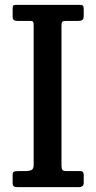

<svg xmlns="http://www.w3.org/2000/svg" viewBox="-20 -770 396 790"><path d="M233 -664.5V-88Q233 -75.5 237.2 -70.8Q241.5 -66 253 -66H311.5Q324.5 -66 324.5 -50V-17.5Q324.5 0 303.5 0H52.5Q41.5 0 36.8 -3.5Q32 -7 32 -17.5V-50.5Q32 -60 36.5 -63Q41 -66 55.5 -66H86Q99 -66 108.8 -70Q118.5 -74 118.5 -91V-665.5Q118.5 -676 116.5 -680Q114.5 -684 102.5 -684H50.5Q32 -684 32 -700V-735Q32 -745.5 35.2 -747.8Q38.5 -750 48.5 -750H305Q317.5 -750 321 -747Q324.5 -744 324.5 -731.5V-705.5Q324.5 -692 318.8 -688Q313 -684 302.5 -684H253Q240 -684 236.5 -680.8Q233 -677.5 233 -664.5Z"/></svg>

Font: Besley* Narrow Medium
Style: Regular
Weight: 500
Width: 4
Designer: Owen Earl
Foundry: indestructible type*
Version: Version 3.000; ttfautohint (v1.8.3)